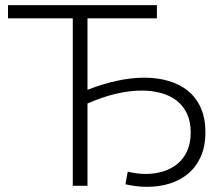

<svg xmlns="http://www.w3.org/2000/svg" viewBox="-20 -720 861 744"><path d="M475 -55Q510 -46 545 -46Q580 -46 611.5 -55.5Q643 -65 667 -84.5Q691 -104 705 -134.5Q719 -165 719 -207Q719 -248 705 -278.5Q691 -309 666 -329Q641 -349 606 -359Q571 -369 530 -369Q433 -369 319 -319V0H262V-649H11V-700H588V-649H319V-372Q378 -395 433.5 -407Q489 -419 539 -419Q591 -419 634.5 -406Q678 -393 709.5 -367Q741 -341 758.5 -301Q776 -261 776 -208Q776 -153 758 -113Q740 -73 709 -47Q678 -21 637 -8.5Q596 4 550 4Q530 4 508.5 1.5Q487 -1 466 -6Z"/></svg>

Font: Montserrat-Alt1 Light
Style: Regular
Weight: 300
Designer: Differentunic
Foundry: Differentunic
Version: Version 7.222